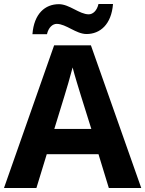

<svg xmlns="http://www.w3.org/2000/svg" viewBox="-20 -945 730 965"><path d="M143 -773H216C224 -808 245 -825 265 -825C312 -825 362 -774 415 -774C483 -774 540 -822 548 -925H475C467 -890 446 -873 426 -873C379 -873 329 -924 276 -924C207 -924 151 -877 143 -773ZM527 0H690L437 -717H252L0 0H163L215 -170H475ZM387 -463 439 -297H253L304 -463C311 -485 335 -566 345 -606C355 -566 377 -496 387 -463Z"/></svg>

Font: Noto Sans Malayalam
Style: Bold
Weight: 700
Designer: Jelle Bosma - Monotype Design Team
Foundry: Monotype Imaging Inc.
Version: Version 2.104